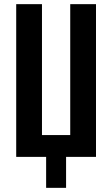

<svg xmlns="http://www.w3.org/2000/svg" viewBox="-20 -755 540 924"><path d="M202 149V0H58V-735H182V-105H318V-735H442V0H298V149Z"/></svg>

Font: Iosevka Extrabold
Style: Regular
Weight: 800
Monospace: yes
Designer: Belleve Invis
Foundry: Belleve Invis
Version: Version 32.5.0; ttfautohint (v1.8.4)